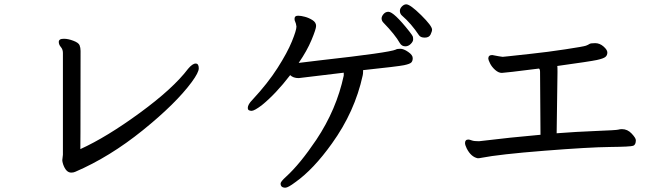

<svg xmlns="http://www.w3.org/2000/svg" viewBox="-20 -809 3040 882"><path d="M307.1 -16.1Q283.2 -16.1 270 -54.2Q266.1 -66.4 266.1 -73.2L269 -98.1V-565.9Q269 -582 259.5 -593Q250 -604 250 -616.2Q250 -631.3 273.9 -630.9Q293 -630.9 316.9 -621.8Q340.8 -612.8 345.5 -601.3Q350.1 -589.8 350.1 -575.2Q350.1 -253.4 349.6 -201.2Q349.1 -148.9 349.1 -124Q470.2 -179.2 623 -291Q775.9 -402.8 844.2 -493.2Q864.3 -517.1 878.9 -517.1Q893.1 -517.1 893.1 -495.1Q893.1 -476.1 860.8 -432.1Q787.6 -333 635.7 -210.4Q483.9 -87.9 326.2 -20Q318.4 -16.1 307.1 -16.1Z M1291 53.2Q1269 53.2 1269 34.2Q1269 25.4 1293.9 2.9Q1357.9 -55.2 1433.1 -167Q1525.9 -306.2 1559.1 -461.9V-475.1L1352.1 -450.2Q1327.1 -450.2 1313 -463.9Q1247.1 -377.9 1182.1 -325.2Q1148.9 -300.3 1136.2 -299.8Q1118.2 -299.8 1118.2 -313Q1118.2 -329.1 1140.1 -351.1Q1210 -426.3 1254.9 -496.6Q1299.8 -566.9 1320.8 -618.4Q1341.8 -669.9 1341.8 -687Q1339.8 -702.1 1336.4 -708.5Q1333 -714.8 1333 -722.2Q1333 -737.3 1350.1 -736.8Q1362.3 -736.8 1380.6 -731.9Q1398.9 -727.1 1415.5 -716.6Q1432.1 -706.1 1432.1 -689.9Q1432.1 -675.8 1411.1 -625.5Q1390.1 -575.2 1352.1 -520L1453.1 -532.2Q1768.1 -567.4 1797.9 -581.1Q1803.7 -585 1818.8 -585Q1834 -585 1855 -570.6Q1876 -556.2 1876 -542Q1876 -528.8 1869.4 -522Q1862.8 -515.1 1835.9 -509.5Q1809.1 -503.9 1647.9 -486.8V-479Q1647.9 -470.2 1646 -461.9Q1609.9 -295.9 1504.9 -149.9Q1419.9 -30.8 1336.9 27.8Q1303.2 53.2 1291 53.2ZM1841.8 -596.2Q1825.7 -596.2 1816.9 -610.8Q1794.9 -649.9 1741.2 -705.1Q1733.4 -712.9 1732.9 -724.1Q1732.9 -733.9 1741.9 -744.4Q1751 -754.9 1764.2 -754.9Q1789.1 -754.9 1860.8 -664.1Q1874 -647 1876 -642.1Q1877.9 -637.2 1877.9 -627.9Q1877.9 -618.2 1866.9 -607.2Q1856 -596.2 1841.8 -596.2ZM1931.2 -636.2Q1912.1 -636.2 1904.8 -647Q1868.7 -701.2 1826.2 -737.8Q1817.4 -745.6 1816.9 -758.8Q1816.9 -770 1826.4 -779.5Q1835.9 -789.1 1846.2 -789.1Q1864.3 -789.1 1914.6 -739.5Q1964.8 -689.9 1964.8 -672.9Q1964.8 -665 1958 -650.6Q1951.2 -636.2 1931.2 -636.2Z M2174.8 -82Q2144 -87.9 2124 -127Q2116.2 -143.1 2116.2 -151.9Q2116.2 -168 2131.8 -168Q2136.7 -168 2147 -164.1Q2157.2 -160.2 2180.2 -160.2Q2328.1 -178.2 2462.9 -189.9L2460.9 -479Q2460.9 -490.2 2456.1 -494.1Q2297.9 -474.1 2285.2 -474.1Q2270 -474.1 2254.4 -488Q2238.8 -502 2231 -518.1Q2223.1 -534.2 2223.1 -540Q2223.1 -556.2 2241.2 -556.2Q2275.4 -549.3 2289.1 -547.9Q2293 -547.9 2319.6 -551Q2346.2 -554.2 2420.2 -562Q2494.1 -569.8 2577.6 -582.5Q2661.1 -595.2 2671.6 -599.1Q2682.1 -603 2687.5 -606.9Q2692.9 -610.8 2713.9 -610.8Q2734.9 -610.8 2752.4 -595.5Q2770 -580.1 2770 -567.9Q2770 -554.7 2761 -547.4Q2752 -540 2721.9 -533.4Q2691.9 -526.9 2540 -505.9Q2541 -503.9 2541 -479L2537.1 -196.8Q2624 -203.6 2717.5 -207.3Q2811 -210.9 2819.6 -213.4Q2828.1 -215.8 2836.9 -215.8Q2862.8 -215.8 2881.8 -195.3Q2900.9 -174.8 2900.9 -165Q2900.9 -144 2888.9 -139.4Q2877 -134.8 2782 -133.8Q2687 -132.8 2480 -116.5Q2272.9 -100.1 2190.9 -84Q2182.6 -82 2174.8 -82Z"/></svg>

Font: LXGW WenKai Screen R
Style: Regular
Weight: 400
Designer: Fontworks Inc.
Version: Version 1.235;May 31, 2022